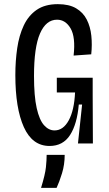

<svg xmlns="http://www.w3.org/2000/svg" viewBox="-20 -692 524 926"><path d="M219 12Q136 12 95 -79Q54 -170 54 -330Q54 -398 63 -459.5Q72 -521 94.5 -569Q117 -617 157 -644.5Q197 -672 259 -672Q313 -672 347 -652Q381 -632 398.5 -597.5Q416 -563 420.5 -519.5Q425 -476 420 -430L335 -424Q345 -513 320.5 -555Q296 -597 255 -597Q202 -597 173 -530.5Q144 -464 144 -326Q144 -228 157 -170.5Q170 -113 192.5 -88Q215 -63 243 -63Q285 -63 311.5 -111.5Q338 -160 342 -246H254V-317H427V-230L428 0H356L376 -188H360Q352 -94 318 -41Q284 12 219 12ZM178 214Q198 149 201.5 114.5Q205 80 205 55H292Q292 102 279 144Q266 186 253 214Z"/></svg>

Font: Bricolage Grotesque 10pt Condensed
Style: Regular
Weight: 400
Width: 3
Designer: Mathieu Triay
Foundry: Atelier Triay
Version: Version 1.000; ttfautohint (v1.8.4.7-5d5b);gftools[0.9.29]